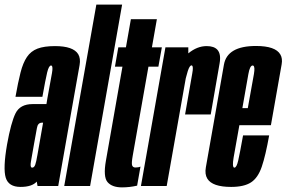

<svg xmlns="http://www.w3.org/2000/svg" viewBox="-40 -805 1241 831"><path d="M122.5 0 119 -19Q98.5 4 49 4Q-3 4 -15.2 -36Q-27.5 -76 -9.5 -179.5Q7.5 -274.5 27.2 -314.5Q47 -354.5 101 -354.5H161L164.5 -376Q179 -456.5 185 -489Q190 -517.5 183 -521Q182 -521.5 181 -521.5Q171.5 -521.5 164.2 -491.8Q157 -462 143.5 -386H27Q38 -448.5 48.8 -490.8Q59.5 -533 76.5 -558.2Q93.5 -583.5 122.2 -594.5Q151 -605.5 198 -605.5Q277 -605.5 298.5 -570.5Q309.5 -552 304.5 -523.5Q290 -441.5 266.5 -309.5L212 0ZM121.5 -131.5 146.5 -274H141.5Q123.5 -274 119.8 -250.8Q116 -227.5 107 -180.5Q99 -134 94 -106.5Q90 -83.5 96.5 -80Q98 -79.5 99.5 -79.5Q108 -79.5 112.5 -92Q117 -104.5 121.5 -132Z M238 0 377 -785H488.5L350 0Z M488 6Q445 6 425.5 -16.8Q406 -39.5 418.5 -110L490 -516.5H457.5L472 -600H505L526.5 -722H639L617.5 -600H660.5L645.5 -516.5H602.5L534.5 -131.5Q528.5 -97.5 532 -88.8Q535.5 -80 546 -80Q559.5 -80 568 -84L553.5 -1.5Q521 6 488 6Z M761 -309.5Q786 -451 792 -486.5Q798 -518.5 790.5 -521.5Q790 -522 789 -522Q780.5 -522 772.5 -496.5Q767.5 -480.5 764 -466L681.5 0H570L676 -600H775V-574Q813 -605.5 854.5 -605.5Q886.5 -605.5 901 -589.5Q917.5 -571 910.5 -531Q898 -456.5 872 -309.5Z M960.5 4Q879.5 4 857.5 -31.5Q845.5 -51 851 -81Q866 -166.5 889.5 -299Q915 -444.5 929.2 -525.2Q943.5 -606 1068 -606Q1152.5 -606 1173.5 -569Q1183.5 -552 1179 -526.5Q1165 -447 1139.5 -302.5Q1136 -281.5 1132.5 -263H996Q977.5 -159 971 -122.5Q964.5 -83.5 973 -79.5Q973.5 -79.5 974.5 -79.5Q984 -79.5 991 -110.2Q998 -141 1012 -219H1125Q1109.5 -132 1093 -83.5Q1076.5 -35 1046.2 -15.5Q1016 4 960.5 4ZM1009 -337H1032.5Q1052.5 -449 1059 -484.5Q1064.5 -517 1056 -521Q1055 -521.5 1053.5 -521.5Q1041.5 -521.5 1035 -484.5Q1029.5 -451.5 1009 -337Z"/></svg>

Font: Anybody UltraCondensed SemiBold
Style: Italic
Weight: 600
Width: 1
Italic angle: -10°
Designer: Tyler Finck
Foundry: Etcetera Type Company
Version: Version 1.010; ttfautohint (v1.8.3) -l 8 -r 50 -G 200 -x 14 